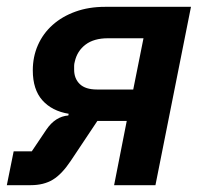

<svg xmlns="http://www.w3.org/2000/svg" viewBox="-27 -542 599 562"><path d="M13 -99H66L109 -163Q135 -201 173 -204L174 -209Q125 -217 97 -248.5Q69 -280 69 -336Q69 -376 84 -410Q99 -444 127 -469Q155 -494 194 -508Q233 -522 280 -522H532L428 0H307L344 -188H258L180 -71Q154 -32 127.5 -16Q101 0 63 0H-7ZM289 -430Q248 -430 223.5 -411.5Q199 -393 192 -362Q190 -355 190 -349.5Q190 -344 190 -338Q190 -312 206.5 -296Q223 -280 257 -280H363L393 -430Z"/></svg>

Font: IBM Plex Sans SmBld
Style: Italic
Weight: 600
Italic angle: -11°
Designer: Mike Abbink, Paul van der Laan, Pieter van Rosmalen
Foundry: Bold Monday
Version: Version 3.005